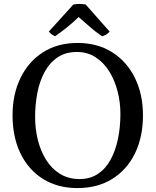

<svg xmlns="http://www.w3.org/2000/svg" viewBox="-20 -939 793 979"><path d="M44 -351Q44 -458 84.5 -541.5Q125 -625 199.5 -672.5Q274 -720 375 -720Q477 -720 552 -672.5Q627 -625 668 -541.5Q709 -458 709 -351Q709 -240 668 -156.5Q627 -73 552 -26.5Q477 20 375 20Q274 20 199.5 -26.5Q125 -73 84.5 -156.5Q44 -240 44 -351ZM594 -358Q594 -417 579.5 -473.5Q565 -530 537 -575Q509 -620 467.5 -647Q426 -674 372 -674Q314 -674 273.5 -646.5Q233 -619 207.5 -572Q182 -525 170.5 -465.5Q159 -406 159 -342Q159 -282 173 -225.5Q187 -169 215 -124Q243 -79 286 -52.5Q329 -26 386 -26Q440 -26 479.5 -52.5Q519 -79 544 -125Q569 -171 581.5 -231Q594 -291 594 -358ZM501 -754Q469 -775 439.5 -801Q410 -827 381 -852Q353 -825 322 -800Q291 -775 261 -754Q254 -757 245 -763Q236 -769 229 -778L354 -916Q371 -919 385 -919Q398 -919 417 -916L539 -778Q532 -769 522.5 -763.5Q513 -758 501 -754Z"/></svg>

Font: Alike
Style: Regular
Weight: 400
Designer: Sveta Sebyakina
Foundry: Cyreal (www.cyreal.org)
Version: Version 1.301; ttfautohint (v1.8.4.7-5d5b)